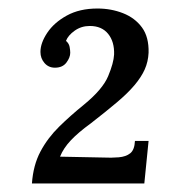

<svg xmlns="http://www.w3.org/2000/svg" viewBox="-20 -736 415 451"><path d="M209 -716Q241 -716 269 -705Q297 -694 313.5 -671.5Q330 -649 329 -612Q328 -591 320 -573Q312 -555 296 -536Q280 -517 254.5 -495.5Q229 -474 193 -446Q164 -425 146.5 -406.5Q129 -388 121 -368L221 -366Q242 -365 259 -366.5Q276 -368 286 -376Q296 -384 297 -405H329L319 -305H55Q58 -348 75 -380Q92 -412 119 -438.5Q146 -465 177 -490Q221 -526 234 -557Q247 -588 248 -608Q249 -638 234 -656.5Q219 -675 191 -675Q171 -675 155.5 -664Q140 -653 135 -640Q142 -634 143.5 -626Q145 -618 145 -612Q145 -601 136 -589Q127 -577 109 -577Q94 -577 84.5 -588Q75 -599 75 -614Q75 -635 91 -659Q107 -683 137 -699.5Q167 -716 209 -716Z"/></svg>

Font: Lora Medium
Style: Italic
Weight: 500
Italic angle: -3°
Designer: Olga Karpushina, Alexei Vanyashin (Cyrillic)
Foundry: Cyreal
Version: Version 3.004